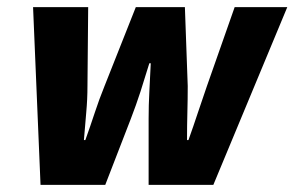

<svg xmlns="http://www.w3.org/2000/svg" viewBox="-20 -520 828 540"><path d="M94 0 73 -500H228L226 -278Q226 -241 222.5 -203Q219 -165 216 -126H220Q234 -165 246.5 -203Q259 -241 274 -278L362 -500H500L508 -278Q508 -241 507 -204Q506 -167 506 -126H510Q524 -165 536.5 -203Q549 -241 562 -278L640 -500H788L580 0H398V-186Q398 -224 400 -261.5Q402 -299 404 -342H400Q387 -299 375 -262Q363 -225 348 -186L276 0Z"/></svg>

Font: Source Sans 3 Black
Style: Italic
Weight: 900
Italic angle: -11°
Designer: Paul D. Hunt
Foundry: Adobe
Version: Version 3.052;hotconv 1.1.0;makeotfexe 2.6.0